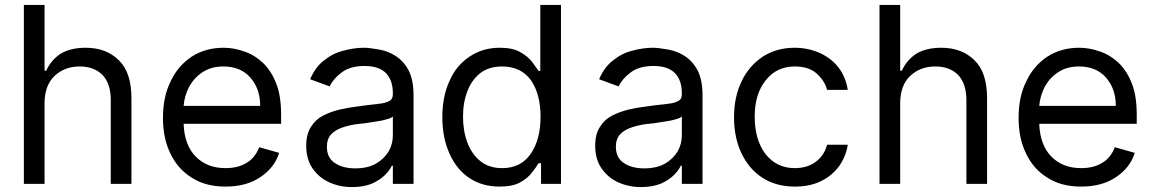

<svg xmlns="http://www.w3.org/2000/svg" viewBox="-20 -747 4689 780"><path d="M77 0V-727H161V-460H168Q186 -501 225 -528Q266 -553 328 -553Q412 -553 463 -502Q514 -453 514 -347V0H430V-341Q430 -406 397 -442Q362 -477 304 -477Q242 -477 201 -438Q161 -399 161 -328V0Z M761 -24Q703 -59 673 -122Q642 -184 642 -268Q642 -354 673 -416Q702 -479 759 -517Q815 -553 888 -553Q930 -553 972 -538Q1014 -524 1048 -492Q1083 -458 1102 -408Q1122 -359 1122 -280V-244H726Q729 -157 776 -110Q822 -64 896 -64Q947 -64 981 -85Q1016 -105 1033 -149L1114 -126Q1095 -65 1037 -27Q981 11 896 11Q816 11 761 -24ZM997 -432Q957 -477 888 -477Q839 -477 805 -455Q771 -434 749 -396Q729 -357 726 -317H1037Q1037 -386 997 -432Z M1316 -7Q1275 -26 1249 -64Q1224 -101 1224 -155Q1224 -202 1243 -231Q1261 -261 1292 -277Q1323 -293 1360 -302Q1394 -310 1436 -315Q1477 -321 1517 -325Q1547 -328 1562 -337Q1576 -344 1576 -365V-368Q1576 -421 1548 -450Q1519 -479 1461 -479Q1402 -479 1367 -452Q1334 -427 1319 -396L1240 -425Q1261 -475 1297 -502Q1333 -531 1375 -541Q1417 -553 1459 -553Q1479 -553 1519 -546Q1555 -540 1585 -521Q1618 -501 1639 -463Q1660 -424 1660 -359V0H1576V-74H1572Q1562 -54 1544 -36Q1524 -16 1491 -1Q1457 13 1410 13Q1359 13 1316 -7ZM1507 -82Q1540 -101 1559 -132Q1576 -162 1576 -197V-274Q1571 -268 1553 -263Q1535 -257 1512 -254Q1499 -252 1467 -247Q1470 -247 1432 -243Q1400 -239 1371 -229Q1343 -220 1325 -201Q1308 -182 1308 -151Q1308 -106 1340 -85Q1372 -63 1423 -63Q1473 -63 1507 -82Z M1888 -23Q1836 -57 1807 -121Q1777 -186 1777 -271Q1777 -357 1807 -420Q1834 -482 1889 -518Q1942 -553 2010 -553Q2064 -553 2094 -535Q2126 -517 2142 -495L2168 -459H2175V-727H2259V0H2178V-84H2168Q2158 -67 2141 -46Q2125 -24 2093 -6Q2063 11 2009 11Q1940 11 1888 -23ZM2136 -122Q2176 -180 2176 -273Q2176 -364 2137 -421Q2096 -477 2020 -477Q1967 -477 1931 -450Q1896 -422 1879 -377Q1861 -331 1861 -273Q1861 -215 1879 -167Q1897 -120 1932 -92Q1967 -64 2020 -64Q2096 -64 2136 -122Z M2490 -7Q2449 -26 2423 -64Q2398 -101 2398 -155Q2398 -202 2417 -231Q2435 -261 2466 -277Q2497 -293 2534 -302Q2568 -310 2610 -315Q2651 -321 2691 -325Q2721 -328 2736 -337Q2750 -344 2750 -365V-368Q2750 -421 2722 -450Q2693 -479 2635 -479Q2576 -479 2541 -452Q2508 -427 2493 -396L2414 -425Q2435 -475 2471 -502Q2507 -531 2549 -541Q2591 -553 2633 -553Q2653 -553 2693 -546Q2729 -540 2759 -521Q2792 -501 2813 -463Q2834 -424 2834 -359V0H2750V-74H2746Q2736 -54 2718 -36Q2698 -16 2665 -1Q2631 13 2584 13Q2533 13 2490 -7ZM2681 -82Q2714 -101 2733 -132Q2750 -162 2750 -197V-274Q2745 -268 2727 -263Q2709 -257 2686 -254Q2673 -252 2641 -247Q2644 -247 2606 -243Q2574 -239 2545 -229Q2517 -220 2499 -201Q2482 -182 2482 -151Q2482 -106 2514 -85Q2546 -63 2597 -63Q2647 -63 2681 -82Z M3077 -25Q3022 -61 2992 -125Q2962 -188 2962 -270Q2962 -354 2993 -417Q3022 -479 3079 -517Q3135 -553 3208 -553Q3263 -553 3312 -531Q3359 -509 3387 -472Q3416 -434 3424 -382H3340Q3331 -418 3298 -448Q3266 -477 3209 -477Q3135 -477 3091 -421Q3046 -366 3046 -273Q3046 -179 3090 -121Q3135 -64 3209 -64Q3259 -64 3293 -89Q3328 -114 3340 -159H3424Q3417 -112 3389 -72Q3359 -32 3315 -11Q3271 11 3209 11Q3133 11 3077 -25Z M3553 0V-727H3637V-460H3644Q3662 -501 3701 -528Q3742 -553 3804 -553Q3888 -553 3939 -502Q3990 -453 3990 -347V0H3906V-341Q3906 -406 3873 -442Q3838 -477 3780 -477Q3718 -477 3677 -438Q3637 -399 3637 -328V0Z M4237 -24Q4179 -59 4149 -122Q4118 -184 4118 -268Q4118 -354 4149 -416Q4178 -479 4235 -517Q4291 -553 4364 -553Q4406 -553 4448 -538Q4490 -524 4524 -492Q4559 -458 4578 -408Q4598 -359 4598 -280V-244H4202Q4205 -157 4252 -110Q4298 -64 4372 -64Q4423 -64 4457 -85Q4492 -105 4509 -149L4590 -126Q4571 -65 4513 -27Q4457 11 4372 11Q4292 11 4237 -24ZM4473 -432Q4433 -477 4364 -477Q4315 -477 4281 -455Q4247 -434 4225 -396Q4205 -357 4202 -317H4513Q4513 -386 4473 -432Z"/></svg>

Font: Sinter
Style: Regular
Weight: 400
Foundry: Adobe & rsms
Version: Version 1.000